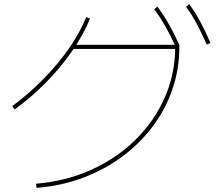

<svg xmlns="http://www.w3.org/2000/svg" viewBox="-20 -875 1040 926"><path d="M154 11Q298 -1 420 -56Q542 -111 633 -200.5Q724 -290 774.5 -404.5Q825 -519 825 -649L835 -639H330V-659H844L845 -658V-649Q845 -542 811.5 -444.5Q778 -347 716 -264.5Q654 -182 568.5 -119Q483 -56 378.5 -17Q274 22 156 31ZM39 -363Q121 -424 190.5 -495Q260 -566 313 -642Q366 -718 396 -793L414 -785Q383 -709 329.5 -631Q276 -553 205 -480.5Q134 -408 51 -347ZM827 -650Q801 -707 776.5 -750Q752 -793 724 -831L739 -843Q771 -800 796 -755.5Q821 -711 845 -658ZM977 -660Q952 -717 928.5 -761Q905 -805 877 -843L893 -855Q924 -812 948 -766.5Q972 -721 995 -668Z"/></svg>

Font: M PLUS 1 Thin Thin
Style: Regular
Weight: 250
Version: Version 1.001